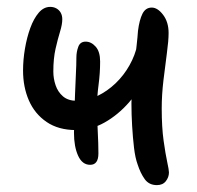

<svg xmlns="http://www.w3.org/2000/svg" viewBox="-20 -525 573 558"><path d="M201 -147Q150 -147 115.5 -170.5Q81 -194 64 -233Q47 -272 47 -320Q47 -351 52.5 -383.5Q58 -416 68 -443.5Q78 -471 92.5 -488Q107 -505 126 -505Q136 -505 144 -500.5Q152 -496 156.5 -488Q161 -480 161 -469Q161 -454 154.5 -433Q148 -412 141.5 -383.5Q135 -355 135 -317Q135 -297 141.5 -277.5Q148 -258 163 -245Q178 -232 204 -232Q234 -232 263 -246Q292 -260 316 -283Q340 -306 356.5 -335.5Q373 -365 379 -395L409 -306Q387 -264 355 -227.5Q323 -191 284 -169Q245 -147 201 -147ZM242 -46Q219 -46 207 -72.5Q195 -99 195 -139Q195 -161 196 -190Q197 -219 198 -249.5Q199 -280 200.5 -308.5Q202 -337 202 -358Q202 -374 207.5 -389Q213 -404 229 -404Q245 -404 258 -389.5Q271 -375 271 -346Q271 -313 266.5 -279Q262 -245 262 -216Q262 -182 264 -145Q266 -108 266 -79Q266 -46 242 -46ZM436 13Q413 13 400.5 -4.5Q388 -22 380 -47Q373 -66 369.5 -95.5Q366 -125 364 -159Q362 -193 362 -224Q362 -247 364.5 -276.5Q367 -306 370.5 -336Q374 -366 377 -392.5Q380 -419 381 -435Q385 -467 394 -485Q403 -503 421 -503Q438 -503 454 -482Q470 -461 470 -429Q470 -407 465 -370.5Q460 -334 455 -291.5Q450 -249 450 -210Q450 -155 455.5 -116Q461 -77 466 -54Q471 -31 471 -24Q471 -10 462 1.5Q453 13 436 13Z"/></svg>

Font: Shantell Sans
Style: Regular
Weight: 400
Designer: Stephen Nixon, Anya Danilova, Shantell Martin
Foundry: Arrow Type
Version: Version 1.008;[ac192a2d6]